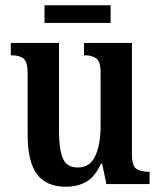

<svg xmlns="http://www.w3.org/2000/svg" viewBox="-20 -699 610 729"><path d="M230 10Q156 10 120.5 -37.5Q85 -85 85 -187V-420Q85 -463 70 -476Q55 -489 25 -489H21V-536H204V-202Q204 -133 218.5 -98Q233 -63 276 -63Q321 -63 341.5 -106.5Q362 -150 362 -221V-420Q362 -466 345.5 -477.5Q329 -489 303 -489H299V-536H481V-113Q481 -68 498.5 -57.5Q516 -47 542 -47H548V0H384L368 -77H363Q341 -28 308 -9Q275 10 230 10ZM149 -612V-679H400V-612Z"/></svg>

Font: Noto Serif Khmer Condensed SemiBold
Style: Regular
Weight: 600
Width: 3
Designer: Danh Hong and the Monotype Design Team
Foundry: Monotype Imaging Inc.
Version: Version 2.004; ttfautohint (v1.8.4.7-5d5b)